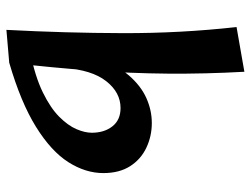

<svg xmlns="http://www.w3.org/2000/svg" viewBox="-114 -382 801 614"><g transform="rotate(-90 287.0 -74.5)"><path d="M201 10Q159 10 122 -7.5Q85 -25 63 -59.5Q41 -94 41 -145Q41 -202 76 -257Q111 -312 189 -360.5Q267 -409 394 -446L427 -379Q349 -363 299 -338.5Q249 -314 221 -286Q193 -258 181.5 -231Q170 -204 170 -182Q170 -142 190.5 -116Q211 -90 249 -90Q299 -90 335 -136Q371 -182 377 -270L435 -314Q429 -225 407.5 -163Q386 -101 353 -63Q320 -25 281 -7.5Q242 10 201 10ZM365 306Q358 180 359 60.5Q360 -59 369 -183.5Q378 -308 394 -446L499 -455Q489 -266 488.5 -82.5Q488 101 508 281Z"/></g></svg>

Font: Marhey Light
Style: Regular
Weight: 400
Version: Version 1.000